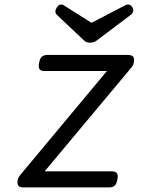

<svg xmlns="http://www.w3.org/2000/svg" viewBox="-20 -820 640 840"><path d="M457 0Q473.6 0 481.9 -8.1Q490.2 -16.1 493.7 -35.2Q497.1 -54.2 491.5 -62.3Q485.8 -70.3 469.2 -70.3H175.3L557.1 -527.3Q563.5 -535.2 565.4 -546.4Q568.8 -564.5 562.5 -572Q556.2 -579.6 539.6 -579.6H188Q171.4 -579.6 162.8 -571.5Q154.3 -563.5 150.9 -544.4Q147.5 -525.4 153.1 -517.3Q158.7 -509.3 175.3 -509.3H447.8L68.4 -54.2Q59.6 -43.5 57.6 -33.2Q54.2 -15.1 60.3 -7.6Q66.4 0 83 0ZM380.4 -720.2 257.3 -797.9Q249 -802.2 241.5 -799.1Q233.9 -795.9 228.5 -787.6Q216.3 -767.6 228.5 -755.4L348.6 -642.1Q358.4 -633.3 374 -633.3Q390.1 -633.3 402.3 -642.1L552.7 -755.4Q560.5 -761.2 562.3 -770.5Q564 -779.8 559.6 -787.1Q555.2 -795.4 547.4 -798.8Q539.6 -802.2 529.8 -797.9Z"/></svg>

Font: Courier Prime Code
Style: Italic
Weight: 400
Italic angle: -10°
Designer: Alan Dague-Greene
Foundry: Quote-Unquote Apps
Version: Version 3.18